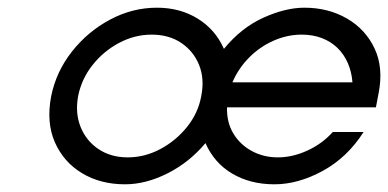

<svg xmlns="http://www.w3.org/2000/svg" viewBox="-20 -472 1009 499"><path d="M305 7Q241 7 193 -22Q145 -51 122.5 -102.5Q100 -154 113 -222Q126 -286 167 -338Q208 -390 266 -421Q324 -452 388 -452Q448 -452 494 -423.5Q540 -395 562 -345Q607 -400 664.5 -426Q722 -452 771 -452Q833 -452 881.5 -424Q930 -396 953.5 -346Q977 -296 964 -230L957 -193H570Q569 -154 586.5 -125Q604 -96 634.5 -79.5Q665 -63 702 -63Q740 -63 778.5 -80.5Q817 -98 845 -129H925Q883 -63 819 -28Q755 7 693 7Q631 7 584 -20.5Q537 -48 514 -100Q472 -50 415.5 -21.5Q359 7 305 7ZM312 -63Q356 -63 396.5 -84.5Q437 -106 466 -142Q495 -178 503 -222Q512 -267 497.5 -303Q483 -339 451 -360.5Q419 -382 374 -382Q330 -382 289.5 -360.5Q249 -339 220.5 -303Q192 -267 183 -222Q175 -178 189.5 -142Q204 -106 236 -84.5Q268 -63 312 -63ZM584 -258H896Q894 -285 884 -308Q874 -331 857 -347.5Q840 -364 816.5 -373Q793 -382 764 -382Q727 -382 691.5 -366.5Q656 -351 628 -323Q600 -295 584 -258Z"/></svg>

Font: Teachers
Style: Italic
Weight: 400
Italic angle: -11°
Designer: Alfredo Marco Pradil, Chank Diesel
Version: Version 1.001